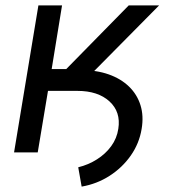

<svg xmlns="http://www.w3.org/2000/svg" viewBox="-20 -566 627 713"><path d="M130.4 -228.5 143.1 -305.7H280.3Q338.4 -305.7 383.5 -289.8Q428.7 -273.9 459 -244.6Q489.3 -215.3 501.7 -175.3Q514.2 -135.3 505.9 -86.9Q497.1 -33.2 465.6 11.7Q434.1 56.6 387 86.9Q339.8 117.2 283.2 127L270.5 55.2Q308.6 45.9 340.3 25.6Q372.1 5.4 393.1 -23.4Q414.1 -52.2 419.4 -87.9Q429.2 -150.4 386.5 -189.5Q343.8 -228.5 267.6 -228.5ZM32.2 0 122.6 -545.9H210.4L171.9 -309.6H226.1L458 -545.9H570.8L256.8 -228.5H158.2L120.1 0Z"/></svg>

Font: Inter
Style: Italic
Weight: 400
Italic angle: -9.3988°
Designer: Rasmus Andersson
Foundry: rsms
Version: Version 4.001;git-66647c0bb